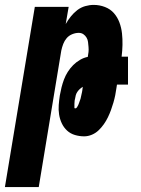

<svg xmlns="http://www.w3.org/2000/svg" viewBox="-56 -548 576 783"><path d="M-36 215 86 -520H224L212 -450Q221 -466 233 -481Q245 -496 259.5 -507Q274 -518 291.5 -523Q309 -528 326 -528Q350 -528 372 -519.5Q394 -511 408.5 -494.5Q423 -478 431 -456.5Q439 -435 441.5 -412Q444 -389 443.5 -365Q443 -341 440 -317H466V-203H421L419 -190Q417 -175 414 -160Q411 -145 406.5 -129.5Q402 -114 396.5 -99Q391 -84 384 -69.5Q377 -55 367.5 -41.5Q358 -28 346 -16.5Q334 -5 318.5 1.5Q303 8 287 8Q268 8 249.5 2.5Q231 -3 217.5 -15.5Q204 -28 196 -45Q188 -62 185 -81Q182 -100 183.5 -119.5Q185 -139 188 -159Q191 -176 195 -192Q199 -208 205 -224Q211 -240 220.5 -255Q230 -270 242.5 -282.5Q255 -295 270.5 -304Q286 -313 302 -316Q304 -326 305 -336Q306 -346 305 -356.5Q304 -367 303 -376.5Q302 -386 297 -394.5Q292 -403 284 -408.5Q276 -414 265 -414Q252 -414 238.5 -408.5Q225 -403 216 -392.5Q207 -382 202 -369Q197 -356 194 -342L102 215ZM251 -106Q255 -106 258 -110.5Q261 -115 263 -119.5Q265 -124 266.5 -128.5Q268 -133 269.5 -137Q271 -141 272.5 -145.5Q274 -150 274.5 -154.5Q275 -159 276.5 -163.5Q278 -168 278.5 -172.5Q279 -177 280 -181.5Q281 -186 281 -190L282 -194Q275 -190 269.5 -185Q264 -180 259.5 -173.5Q255 -167 253 -159.5Q251 -152 250 -145Q249 -142 248.5 -138.5Q248 -135 248 -131.5Q248 -128 247.5 -124.5Q247 -121 247.5 -117.5Q248 -114 247.5 -110Q247 -106 251 -106Z"/></svg>

Font: Iosevka Heavy Oblique
Style: Regular
Weight: 900
Italic angle: -9°
Monospace: yes
Designer: Belleve Invis
Foundry: Belleve Invis
Version: Version 32.5.0; ttfautohint (v1.8.4)